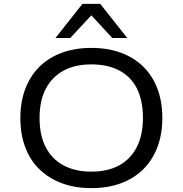

<svg xmlns="http://www.w3.org/2000/svg" viewBox="-20 -961 942 990"><path d="M451 9Q367 9 299.5 -16Q232 -41 184 -87.5Q136 -134 110.5 -201Q85 -268 85 -352Q85 -436 110.5 -503Q136 -570 183.5 -617Q231 -664 299 -689Q367 -714 451 -714Q536 -714 603.5 -689Q671 -664 718.5 -617.5Q766 -571 791.5 -504Q817 -437 817 -353Q817 -269 791.5 -202Q766 -135 718.5 -88Q671 -41 603.5 -16Q536 9 451 9ZM451 -76Q535 -76 594 -108Q653 -140 685 -202Q717 -264 717 -353Q717 -443 686 -504.5Q655 -566 595 -597.5Q535 -629 451 -629Q367 -629 308 -597Q249 -565 216.5 -504Q184 -443 184 -352Q184 -263 216 -201.5Q248 -140 308 -108Q368 -76 451 -76ZM266 -765 405 -941H497L636 -765H559L451 -882L342 -765Z"/></svg>

Font: Nunito Sans 7pt SemiExpanded
Style: Regular
Weight: 400
Width: 6
Designer: Vernon Adams
Foundry: Vernon Adams
Version: Version 3.101;gftools[0.9.27]